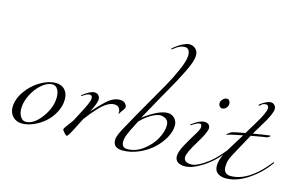

<svg xmlns="http://www.w3.org/2000/svg" viewBox="-130 -1500 2925 1868"><g transform="rotate(15 1332.0 -566.5)"><path d="M414 -451Q471 -451 504.5 -415Q538 -379 538 -319Q538 -253 505.5 -190Q473 -127 423 -82.5Q373 -38 311.5 -11Q250 16 194 16Q138 16 102 -20.5Q66 -57 66 -113Q66 -195 121.5 -275Q177 -355 258 -403Q339 -451 414 -451ZM385 -429Q332 -429 277 -381Q222 -333 186.5 -261.5Q151 -190 151 -124Q151 -75 172 -42.5Q193 -10 225 -10Q306 -10 381.5 -112.5Q457 -215 457 -318Q457 -367 437.5 -398Q418 -429 385 -429Z M1016 -397Q983 -397 945.5 -375Q908 -353 869.5 -311.5Q831 -270 810 -244.5Q789 -219 760 -180Q675 -8 656 12Q651 18 647 18Q636 18 617 -6Q599 -26 599 -32Q599 -44 616 -66Q621 -73 672 -142Q745 -280 766 -326.5Q787 -373 787 -396Q787 -427 759 -427Q738 -427 694 -398Q685 -392 684 -392Q680 -392 680 -396Q680 -400 686 -404Q761 -460 799 -460Q827 -460 841.5 -443.5Q856 -427 856 -404Q856 -368 806 -268Q844 -311 862.5 -331Q881 -351 918.5 -386.5Q956 -422 990 -438Q1024 -454 1056 -454Q1093 -454 1111 -435.5Q1129 -417 1129 -398Q1129 -385 1110 -362Q1102 -353 1095.5 -342Q1089 -331 1086 -325.5Q1083 -320 1082 -320Q1077 -320 1077 -323Q1077 -324 1078 -328Q1079 -332 1079 -335Q1079 -360 1063.5 -378.5Q1048 -397 1016 -397Z M1562 -332Q1562 -374 1534.5 -392Q1507 -410 1478 -410Q1443 -410 1389.5 -380.5Q1336 -351 1282 -295Q1277 -284 1258 -248Q1239 -212 1232 -196.5Q1225 -181 1213 -154Q1201 -127 1196.5 -106.5Q1192 -86 1192 -68Q1192 -9 1250 -9Q1333 -9 1407.5 -65Q1482 -121 1522 -195Q1562 -269 1562 -332ZM1191 -248Q1235 -330 1318.5 -474.5Q1402 -619 1452.5 -708.5Q1503 -798 1545 -894.5Q1587 -991 1587 -1041Q1587 -1114 1534 -1114Q1487 -1114 1434 -1071Q1417 -1057 1415 -1057Q1410 -1057 1410 -1062Q1410 -1065 1429 -1081Q1470 -1114 1509 -1132.5Q1548 -1151 1570 -1151Q1609 -1151 1634.5 -1126.5Q1660 -1102 1660 -1060Q1660 -1032 1645.5 -988.5Q1631 -945 1601 -885Q1571 -825 1548.5 -783Q1526 -741 1485.5 -669.5Q1445 -598 1434 -579L1301 -339Q1451 -451 1540 -451Q1580 -451 1609 -422.5Q1638 -394 1638 -349Q1638 -291 1602.5 -226.5Q1567 -162 1509.5 -108.5Q1452 -55 1371 -19.5Q1290 16 1208 16Q1112 16 1112 -65Q1112 -79 1117.5 -98Q1123 -117 1133.5 -140Q1144 -163 1152 -178Q1160 -193 1174 -218Q1188 -243 1191 -248Z M2060 -734Q2077 -734 2086 -721Q2095 -708 2095 -691Q2095 -667 2077.5 -648.5Q2060 -630 2038 -630Q2022 -630 2011.5 -643Q2001 -656 2001 -675Q2001 -694 2020 -714Q2039 -734 2060 -734ZM1965 -411Q1965 -369 1889 -246Q1813 -123 1813 -81Q1813 -26 1888 -26Q1947 -26 2056 -108Q2118 -156 2192 -248Q2196 -254 2200 -254Q2204 -254 2204 -250Q2204 -248 2202 -244Q2134 -152 2064 -98Q2013 -57 1949.5 -24.5Q1886 8 1830 8Q1786 8 1759.5 -11.5Q1733 -31 1733 -69Q1733 -112 1771.5 -183Q1810 -254 1849 -316Q1888 -378 1888 -400Q1888 -432 1868 -432Q1845 -432 1794 -398Q1785 -392 1784 -392Q1780 -392 1780 -396Q1780 -400 1786 -404Q1861 -460 1906 -460Q1935 -460 1950 -446.5Q1965 -433 1965 -411Z M2390 -471Q2546 -496 2557 -496Q2563 -496 2563 -494Q2563 -488 2548.5 -479Q2534 -470 2527 -470Q2518 -470 2495 -466Q2472 -462 2435.5 -455.5Q2399 -449 2376 -445L2255 -224Q2231 -180 2223.5 -152Q2216 -124 2216 -88Q2216 -53 2235.5 -34.5Q2255 -16 2288 -16Q2402 -16 2516 -108Q2578 -156 2652 -248Q2656 -254 2660 -254Q2664 -254 2664 -250Q2664 -248 2662 -244Q2594 -152 2524 -98Q2381 18 2248 18Q2199 18 2166 -5Q2133 -28 2133 -80Q2133 -149 2192 -248L2304 -430Q2163 -402 2158 -398Q2149 -392 2148 -392Q2144 -392 2144 -396Q2144 -400 2150 -404L2180 -426Q2195 -437 2320 -458L2395 -582Q2469 -705 2469 -745Q2469 -779 2441 -779Q2423 -779 2408 -771Q2401 -767 2395 -761Q2389 -755 2385 -751.5Q2381 -748 2378 -748Q2373 -748 2373 -754Q2373 -760 2401 -779Q2453 -811 2482 -811Q2504 -811 2519.5 -795Q2535 -779 2535 -756Q2535 -734 2518 -695Q2501 -656 2482 -624Q2463 -592 2432.5 -541.5Q2402 -491 2390 -471Z"/></g></svg>

Font: Miama Nueva
Style: Medium
Weight: 400
Italic angle: -28°
Version: Version 1.0